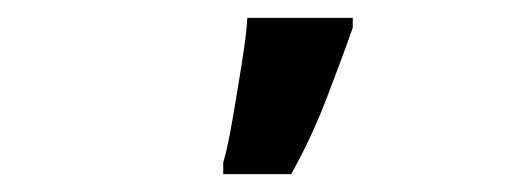

<svg xmlns="http://www.w3.org/2000/svg" viewBox="-20 -801 570 215"><path d="M230 -619Q235 -636 240.5 -668Q246 -700 251 -731.5Q256 -763 257 -781H375V-770Q362 -733 345 -689Q328 -645 306 -606H230Z"/></svg>

Font: Noto Sans Mono Condensed
Style: Bold
Weight: 700
Width: 3
Designer: Monotype Design Team
Foundry: Monotype Imaging Inc.
Version: Version 2.014